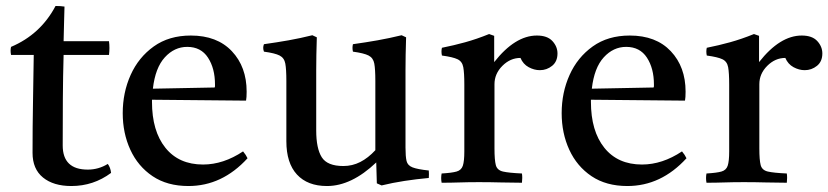

<svg xmlns="http://www.w3.org/2000/svg" viewBox="-20 -611 2774 643"><path d="M219 12Q159 12 124 -16.5Q89 -45 89 -99Q89 -187 90.5 -269Q92 -351 93 -427H17Q14 -442 17 -454Q116 -496 166 -591Q174 -591 182 -590.5Q190 -590 196 -589Q195 -563 194.5 -534Q194 -505 193 -473H345Q348 -451 345 -427H193Q191 -357 190.5 -279.5Q190 -202 190 -124Q190 -43 274 -43Q310 -43 341 -62Q350 -50 352 -32Q293 12 219 12Z M611 12Q540 12 491 -21Q442 -54 416.5 -109.5Q391 -165 391 -232Q391 -301 417.5 -360Q444 -419 495 -455.5Q546 -492 619 -492Q707 -492 756.5 -439.5Q806 -387 806 -304Q806 -294 805.5 -286.5Q805 -279 804 -274L489 -277Q489 -273 489 -270Q489 -172 534 -116Q579 -60 660 -60Q728 -60 794 -104Q804 -92 809 -81Q724 12 611 12ZM492 -314 699 -318Q700 -320 700 -323.5Q700 -327 700 -328Q700 -382 676.5 -418Q653 -454 607 -454Q564 -454 532 -419Q500 -384 492 -314Z M1075 12Q1010 12 974.5 -26.5Q939 -65 939 -138V-340Q939 -379 935.5 -398Q932 -417 916.5 -425Q901 -433 864 -438Q859 -451 864 -463Q907 -469 946.5 -476Q986 -483 1026 -493L1041 -486Q1040 -455 1039.5 -427.5Q1039 -400 1039 -376V-174Q1039 -114 1057.5 -84.5Q1076 -55 1130 -55Q1160 -55 1186.5 -68.5Q1213 -82 1237 -108V-340Q1237 -379 1233.5 -398Q1230 -417 1214.5 -425Q1199 -433 1162 -438Q1159 -451 1162 -463Q1205 -469 1244.5 -476Q1284 -483 1325 -493L1340 -486Q1339 -455 1338.5 -427.5Q1338 -400 1338 -376V-117Q1338 -87 1341.5 -72Q1345 -57 1361.5 -50.5Q1378 -44 1416 -40Q1417 -28 1416 -15Q1373 -11 1334 -5Q1295 1 1258 10L1242 3L1240 -67Q1157 12 1075 12Z M1459 1Q1456 -15 1459 -30Q1493 -32 1509 -36.5Q1525 -41 1530 -56Q1535 -71 1535 -104V-328Q1535 -367 1531.5 -386Q1528 -405 1512.5 -412.5Q1497 -420 1460 -425Q1457 -439 1460 -451Q1500 -459 1538 -469.5Q1576 -480 1618 -497L1635 -491V-403Q1705 -492 1778 -492Q1813 -492 1830 -473.5Q1847 -455 1847 -432Q1847 -405 1829 -390.5Q1811 -376 1788 -376Q1769 -376 1750.5 -386Q1732 -396 1723 -417Q1689 -417 1662.5 -390.5Q1636 -364 1636 -329V-114Q1636 -75 1640.5 -58Q1645 -41 1664.5 -36.5Q1684 -32 1728 -30Q1730 -16 1728 1Q1694 1 1658 0Q1622 -1 1584 -1Q1547 -1 1518.5 0Q1490 1 1459 1Z M2081 12Q2010 12 1961 -21Q1912 -54 1886.5 -109.5Q1861 -165 1861 -232Q1861 -301 1887.5 -360Q1914 -419 1965 -455.5Q2016 -492 2089 -492Q2177 -492 2226.5 -439.5Q2276 -387 2276 -304Q2276 -294 2275.5 -286.5Q2275 -279 2274 -274L1959 -277Q1959 -273 1959 -270Q1959 -172 2004 -116Q2049 -60 2130 -60Q2198 -60 2264 -104Q2274 -92 2279 -81Q2194 12 2081 12ZM1962 -314 2169 -318Q2170 -320 2170 -323.5Q2170 -327 2170 -328Q2170 -382 2146.5 -418Q2123 -454 2077 -454Q2034 -454 2002 -419Q1970 -384 1962 -314Z M2346 1Q2343 -15 2346 -30Q2380 -32 2396 -36.5Q2412 -41 2417 -56Q2422 -71 2422 -104V-328Q2422 -367 2418.5 -386Q2415 -405 2399.5 -412.5Q2384 -420 2347 -425Q2344 -439 2347 -451Q2387 -459 2425 -469.5Q2463 -480 2505 -497L2522 -491V-403Q2592 -492 2665 -492Q2700 -492 2717 -473.5Q2734 -455 2734 -432Q2734 -405 2716 -390.5Q2698 -376 2675 -376Q2656 -376 2637.5 -386Q2619 -396 2610 -417Q2576 -417 2549.5 -390.5Q2523 -364 2523 -329V-114Q2523 -75 2527.5 -58Q2532 -41 2551.5 -36.5Q2571 -32 2615 -30Q2617 -16 2615 1Q2581 1 2545 0Q2509 -1 2471 -1Q2434 -1 2405.5 0Q2377 1 2346 1Z"/></svg>

Font: Tiro Devanagari Hindi
Style: Regular
Weight: 400
Designer: Devanagari: John Hudson & Fiona Ross. Latin: John Hudson.
Foundry: Tiro Typeworks Ltd.
Version: Version 1.52